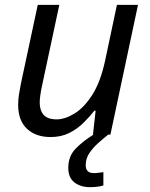

<svg xmlns="http://www.w3.org/2000/svg" viewBox="-20 -556 619 793"><path d="M189 10Q128 10 91.5 -24Q55 -58 55 -123Q55 -146 58.5 -166.5Q62 -187 66 -209L136 -536H225L153 -199Q144 -156 144 -132Q144 -100 160.5 -81.5Q177 -63 214 -63Q248 -63 287.5 -87Q327 -111 361 -164Q395 -217 414 -305L463 -536H550L436 0H364L375 -99H370Q351 -75 325.5 -49.5Q300 -24 266.5 -7Q233 10 189 10ZM351 217Q313 217 287.5 197.5Q262 178 262 137Q262 90 291.5 59Q321 28 366 0H427Q408 15 386 34.5Q364 54 349 76.5Q334 99 334 126Q334 159 367 159Q378 159 388 157.5Q398 156 407 155V210Q394 214 379.5 215.5Q365 217 351 217Z"/></svg>

Font: Noto Sans
Style: Italic
Weight: 400
Italic angle: -12°
Designer: Monotype Design Team
Foundry: Monotype Imaging Inc.
Version: Version 2.013; ttfautohint (v1.8.4.7-5d5b)